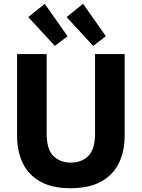

<svg xmlns="http://www.w3.org/2000/svg" viewBox="-20 -978 747 1012"><path d="M351 14Q254 14 191.5 -21.5Q129 -57 99.5 -119Q70 -181 70 -262V-693H226V-275Q226 -190 261.5 -155.5Q297 -121 353 -121Q410 -121 445.5 -156Q481 -191 481 -275V-693H637V-262Q637 -180 606.5 -118Q576 -56 513 -21Q450 14 351 14ZM471 -736 331 -888 418 -958 538 -787ZM269 -736 129 -888 216 -958 336 -787Z"/></svg>

Font: Ubuntu Sans ExtraBold
Style: Regular
Weight: 800
Designer: Dalton Maag Ltd
Foundry: Dalton Maag Ltd
Version: Version 1.006; ttfautohint (v1.8.4.7-5d5b)